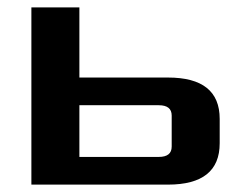

<svg xmlns="http://www.w3.org/2000/svg" viewBox="-20 -500 660 520"><path d="M65 0V-480H195V-290H435Q575 -290 575 -178V-112Q575 0 435 0ZM195 -75H410Q445 -75 445 -103V-187Q445 -215 410 -215H195Z"/></svg>

Font: Xolonium
Style: Regular
Weight: 400
Designer: Severin Meyer
Version: Version 4.2